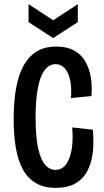

<svg xmlns="http://www.w3.org/2000/svg" viewBox="-20 -896 505 928"><path d="M249 12Q192 12 152.5 -11.5Q113 -35 89.5 -79Q66 -123 56 -184.5Q46 -246 46 -321Q46 -401 57 -465.5Q68 -530 92.5 -576Q117 -622 156.5 -646.5Q196 -671 252 -671Q303 -671 337 -652.5Q371 -634 391 -601Q411 -568 418.5 -524.5Q426 -481 422 -432L323 -422Q327 -475 318.5 -511.5Q310 -548 292 -567Q274 -586 249 -586Q225 -586 206.5 -569Q188 -552 176 -519Q164 -486 158 -437.5Q152 -389 152 -328Q152 -234 164.5 -178.5Q177 -123 198.5 -99Q220 -75 248 -75Q280 -75 299.5 -102Q319 -129 326.5 -175Q334 -221 329 -280L429 -269Q434 -211 428.5 -160Q423 -109 402.5 -70Q382 -31 344.5 -9.5Q307 12 249 12ZM118 -876 237 -798 356 -876V-789L237 -712L118 -789Z"/></svg>

Font: Bricolage Grotesque 24pt Condensed Medium
Style: Regular
Weight: 500
Width: 3
Designer: Mathieu Triay
Foundry: Atelier Triay
Version: Version 1.001;gftools[0.9.33.dev8+g029e19f]